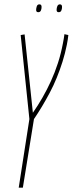

<svg xmlns="http://www.w3.org/2000/svg" viewBox="-20 -862 334 882"><path d="M66 0 115 -315 75 -701 93 -704 131 -344Q154 -377 175 -413.5Q196 -450 214 -489.5Q232 -529 246 -572Q260 -615 269 -663Q271 -674 273 -684.5Q275 -695 276 -705L294 -701Q293 -690 291 -678.5Q289 -667 287 -656Q279 -616 267 -578Q255 -540 240.5 -504.5Q226 -469 208.5 -436Q191 -403 173 -373Q155 -343 136 -315L85 0ZM250 -806Q244 -806 242 -809Q240 -812 240 -816Q240 -826 243.5 -834Q247 -842 255 -842Q261 -842 263 -838.5Q265 -835 265 -830Q265 -820 261.5 -813Q258 -806 250 -806ZM156 -806Q150 -806 148 -809Q146 -812 146 -816Q146 -824 149 -833Q152 -842 161 -842Q167 -842 169 -838.5Q171 -835 171 -830Q171 -820 167.5 -813Q164 -806 156 -806Z"/></svg>

Font: Georama ExtraCondensed Thin
Style: Italic
Weight: 100
Width: 2
Italic angle: -9°
Designer: Jean-Baptiste Levee
Foundry: Production Type
Version: Version 1.001